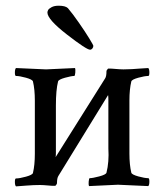

<svg xmlns="http://www.w3.org/2000/svg" viewBox="-20 -662 587 686"><path d="M178.7 -100.6 355.5 -381.8Q360.4 -388.7 360.4 -407.2Q360.4 -411.1 366.2 -417Q380.9 -417 388.7 -416Q410.2 -414.1 420.9 -414.1Q438.5 -414.1 451.2 -415Q463.9 -416 479.5 -417Q495.1 -418 509.8 -418.9Q513.7 -415 513.7 -402.8Q513.7 -390.6 509.8 -390.6Q497.1 -390.6 474.1 -384.3Q451.2 -377.9 449.2 -371.1Q442.4 -342.8 442.4 -302.7V-113.3Q442.4 -73.2 449.2 -44.9Q451.2 -38.1 474.1 -31.7Q497.1 -25.4 509.8 -25.4Q513.7 -25.4 513.7 -13.2Q513.7 -1 509.8 2.9Q410.2 -2 401.4 -2Q395.5 -2 297.9 2.9Q295.9 -2 296.9 -13.7Q297.9 -25.4 300.8 -25.4Q310.5 -25.4 334.5 -31.7Q358.4 -38.1 360.4 -44.9Q370.1 -83 367.2 -131.8V-306.6Q367.2 -316.4 366.2 -322.3L188.5 -33.2Q183.6 -25.4 183.6 -7.8Q183.6 -3.9 177.7 2Q163.1 2 155.3 1Q133.8 -1 123 -1Q100.6 -1 75.7 1Q50.8 2.9 37.1 3.9Q33.2 0 33.2 -12.2Q33.2 -24.4 37.1 -24.4Q49.8 -24.4 72.8 -30.8Q95.7 -37.1 97.7 -43.9Q104.5 -72.3 104.5 -112.3V-302.7Q104.5 -342.8 97.7 -371.1Q95.7 -377.9 72.8 -384.3Q49.8 -390.6 37.1 -390.6Q33.2 -390.6 33.2 -402.8Q33.2 -415 37.1 -418.9Q136.7 -414.1 144.5 -414.1Q150.4 -414.1 248 -418.9Q250 -414.1 249 -402.3Q248 -390.6 245.1 -390.6Q235.4 -390.6 212.4 -384.3Q189.5 -377.9 187.5 -371.1Q179.7 -340.8 179.7 -284.2V-116.2Q179.7 -106.4 178.7 -100.6ZM149.4 -617.2Q149.4 -621.1 151.9 -626Q154.3 -630.9 164.1 -636.2Q173.8 -641.6 189.5 -641.6Q213.9 -641.6 222.7 -632.8Q239.3 -613.3 261.7 -581.1Q284.2 -548.8 298.8 -524.9Q313.5 -501 313.5 -498Q313.5 -493.2 310.1 -488.8Q306.6 -484.4 301.8 -484.4Q289.1 -484.4 219.2 -538.6Q149.4 -592.8 149.4 -617.2Z"/></svg>

Font: Crimson Text
Style: Regular
Weight: 400
Version: Version 0.13